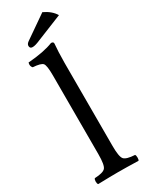

<svg xmlns="http://www.w3.org/2000/svg" viewBox="-222 -884 709 922"><g transform="rotate(-30 132.5 -422.5)"><path d="M95.2 -122.1V-559.1Q95.2 -614.3 85.2 -626.2Q75.2 -638.2 30.8 -641.1Q19.5 -652.3 24.9 -670.9Q113.8 -677.7 165 -698.2Q178.2 -698.2 178.2 -688Q174.3 -647.9 173.8 -583V-122.1Q173.8 -62 186.5 -47.6Q199.2 -33.2 246.1 -30.8Q250 -25.9 250 -13.9Q250 -2 246.1 2Q180.2 0 134.8 0Q92.8 0 22.9 2Q18.1 -2 18.1 -13.9Q18.1 -25.9 22.9 -30.8Q69.8 -32.7 82.5 -47.4Q95.2 -62 95.2 -122.1ZM203.1 -847.2Q246.1 -827.1 265.1 -794.9L121.1 -736.8Q93.3 -724.6 79.1 -725.1Q64 -725.1 64 -740.2Q64 -751.5 79.1 -761.2Z"/></g></svg>

Font: Linux Libertine O
Style: Regular
Weight: 400
Designer: Philipp H. Poll
Foundry: Philipp H. Poll
Version: Version 5.3.0